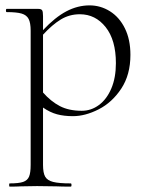

<svg xmlns="http://www.w3.org/2000/svg" viewBox="-20 -419 545 714"><path d="M465 -215Q465 -141 431 -89.5Q397 -38 347 -12.5Q297 13 251 13Q218 13 192 6Q166 -1 140 -19V194Q140 224 148 238Q156 252 177.5 257.5Q199 263 243 263Q246 263 246 269Q246 275 243 275Q209 275 190 274L118 273L58 274Q43 275 16 275Q14 275 14 269Q14 263 16 263Q50 263 66 257.5Q82 252 88 238Q94 224 94 194V-305Q94 -334 86.5 -348.5Q79 -363 60.5 -368.5Q42 -374 5 -374Q2 -374 2 -380Q2 -386 5 -386H122Q133 -386 136.5 -381Q140 -376 140 -359V-307Q185 -355 227 -377Q269 -399 313 -399Q354 -399 389 -377Q424 -355 444.5 -313.5Q465 -272 465 -215ZM411 -184Q411 -270 373 -318Q335 -366 277 -366Q238 -366 206 -346.5Q174 -327 140 -290V-75Q169 -42 202.5 -24.5Q236 -7 284 -7Q319 -7 348 -28.5Q377 -50 394 -90Q411 -130 411 -184Z"/></svg>

Font: Cormorant Garamond Light
Style: Regular
Weight: 300
Designer: Christian Thalmann (Catharsis Fonts)
Version: Version 3.000